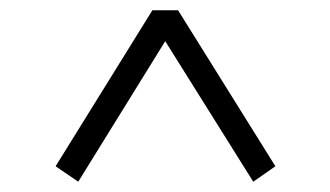

<svg xmlns="http://www.w3.org/2000/svg" viewBox="-20 -575 642 373"><path d="M515 -252 326 -555H276L88 -252L132 -222L301 -495L472 -222Z"/></svg>

Font: Noto Serif CJK JP
Style: Bold
Weight: 700
Designer: Ryoko NISHIZUKA 西塚涼子 (kana & ideographs); Frank Grießhammer (Latin, Greek & Cyrillic); Wenlong ZHANG 张文龙 (bopomofo); San
Foundry: Adobe Systems Incorporated
Version: Version 1.000;PS 1;hotconv 16.6.53;makeotf.lib2.5.65590